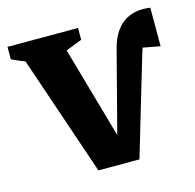

<svg xmlns="http://www.w3.org/2000/svg" viewBox="-98 -578 669 660"><g transform="rotate(-15 236.5 -248.0)"><path d="M117 -404Q80 -410 47 -420.5Q14 -431 -18 -447V-491H233V-449ZM320 0H174L7 -491H157L279 -62H258L343 -389Q357 -442 388 -469Q419 -496 466 -496Q473 -496 479 -495.5Q485 -495 491 -494V-357L410 -372L446 -407Q441 -396 434.5 -380Q428 -364 423 -347Z"/></g></svg>

Font: Piazzolla 24pt
Style: Bold
Weight: 700
Designer: Juan Pablo del Peral
Foundry: Huerta Tipografica
Version: Version 2.005